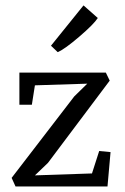

<svg xmlns="http://www.w3.org/2000/svg" viewBox="-20 -673 450 693"><path d="M22 -31 248 -325 295 -371 106 -365 95 -295H50V-411H362L376 -382L153 -85L106 -40L312 -47L338 -128L379 -124L368 0H36ZM188 -485 164 -508 281 -653H282L333 -608Q318 -585 266 -540.5Q214 -496 189 -485Z"/></svg>

Font: Aikya
Style: Regular
Weight: 400
Designer: Neelakash Kshetrimayum (Latin subset based on Merriweather by Eben Sorkin)
Foundry: Brand New Type
Version: Version 1.00 b005